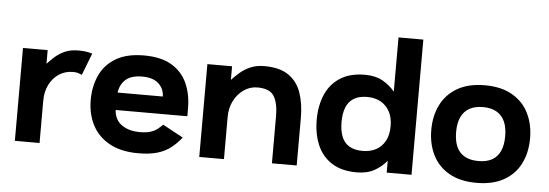

<svg xmlns="http://www.w3.org/2000/svg" viewBox="-49 -872 2945 1030"><g transform="rotate(5 1424.0 -357.5)"><path d="M384 -380Q374.7 -384 364 -387.7Q353.3 -391.3 336 -391.3Q294.3 -391.3 261.2 -369.8Q228 -348.3 209 -310.3Q190 -272.3 190 -224V4H57V-496H190V-422.7Q209 -443.3 231.3 -463Q253.7 -482.7 283.7 -495.7Q313.7 -508.7 356.7 -508.7Q377.7 -508.7 396.7 -505.8Q415.7 -503 429.7 -498Z M967.3 -208H581.3Q584.3 -155.7 622.7 -128.3Q661 -101 721.3 -101Q756 -101 778.7 -108.5Q801.3 -116 816 -127.8Q830.7 -139.7 842.3 -151.7L952.7 -91.7Q925.7 -58.3 895.8 -35.2Q866 -12 824.7 0.3Q783.3 12.7 721.3 12.7Q629.3 12.7 567.3 -21.3Q505.3 -55.3 474.3 -114.7Q443.3 -174 443.3 -250Q443.3 -325 471.2 -384.5Q499 -444 557.5 -478.3Q616 -512.7 708 -512.7Q800.3 -512.7 857.5 -478.3Q914.7 -444 941 -384.5Q967.3 -325 967.3 -250ZM583.3 -302H827Q826.3 -343.7 796.3 -371.3Q766.3 -399 708 -399Q650 -399 620.2 -373.3Q590.3 -347.7 583.3 -302Z M1441.3 4V-249.7Q1441.3 -320.3 1418.3 -357.5Q1395.3 -394.7 1329 -394.7Q1288.7 -394.7 1255.3 -371.5Q1222 -348.3 1202.5 -309.7Q1183 -271 1183 -224V4H1050V-496H1183V-422.7Q1202 -443.3 1226 -464Q1250 -484.7 1281.7 -498.3Q1313.3 -512 1356.3 -512Q1439 -512 1486.8 -478.7Q1534.7 -445.3 1554.7 -386.8Q1574.7 -328.3 1574.7 -252.7V4Z M1898.3 12.7Q1816.3 12.7 1763.5 -21.3Q1710.7 -55.3 1685.5 -114.7Q1660.3 -174 1660.3 -250Q1660.3 -325 1685.5 -384.5Q1710.7 -444 1763.5 -478.3Q1816.3 -512.7 1898.3 -512.7Q1954.3 -512.7 1992.8 -491.2Q2031.3 -469.7 2059 -436V-728H2192.7V0H2059V-63.7Q2031.3 -30.3 1992.8 -8.8Q1954.3 12.7 1898.3 12.7ZM1794 -250Q1794 -204.3 1806.5 -171.8Q1819 -139.3 1847 -122Q1875 -104.7 1920.3 -104.7Q1961.3 -104.7 1992.2 -121.3Q2023 -138 2040.7 -170.3Q2058.3 -202.7 2058.3 -250Q2058.3 -296.7 2040.7 -329Q2023 -361.3 1992.2 -378.3Q1961.3 -395.3 1920.3 -395.3Q1875 -395.3 1847 -377.5Q1819 -359.7 1806.5 -327.3Q1794 -295 1794 -250Z M2543.5 12.7Q2454.7 12.7 2395.5 -21.3Q2336.3 -55.3 2306.8 -114.7Q2277.3 -174 2277.3 -250Q2277.3 -325 2306.8 -384.5Q2336.3 -444 2395.6 -478.3Q2454.9 -512.7 2543.7 -512.7Q2632.1 -512.7 2691.4 -478.3Q2750.7 -444 2780 -384.5Q2809.3 -325 2809.3 -250Q2809.3 -174 2780 -114.7Q2750.7 -55.3 2691.4 -21.3Q2632.1 12.7 2543.5 12.7ZM2543.6 -104.7Q2587.3 -104.7 2616.5 -120.8Q2645.7 -137 2660.5 -169.2Q2675.3 -201.3 2675.3 -250Q2675.3 -297.7 2660.5 -329.8Q2645.7 -362 2616.4 -378.7Q2587.1 -395.3 2543.6 -395.3Q2500 -395.3 2470.3 -378.7Q2440.7 -362 2425.8 -329.8Q2411 -297.7 2411 -250Q2411 -201.3 2425.8 -169.2Q2440.7 -137 2470.2 -120.8Q2499.8 -104.7 2543.6 -104.7Z"/></g></svg>

Font: Nata Sans
Style: Regular
Weight: 400
Designer: Daniel Uzquiano Cruz
Version: Version 1.001